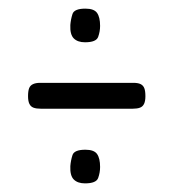

<svg xmlns="http://www.w3.org/2000/svg" viewBox="-20 -478 402 445"><path d="M75 -226Q64 -226 57.5 -228.5Q51 -231 48 -237.5Q45 -244 45 -255Q45 -267 47.5 -273.5Q50 -280 56.5 -283Q63 -286 73 -286H289Q300 -286 306 -283Q312 -280 314.5 -273.5Q317 -267 317 -255Q317 -244 314 -237.5Q311 -231 304.5 -228.5Q298 -226 287 -226ZM177 -53Q160 -53 151 -62Q142 -71 143 -93Q144 -106 148 -118.5Q152 -131 178 -131Q198 -131 205 -121Q212 -111 212 -91Q212 -78 207.5 -65.5Q203 -53 177 -53ZM177 -380Q160 -380 151 -389Q142 -398 143 -420Q144 -433 148 -445.5Q152 -458 178 -458Q198 -458 205 -448Q212 -438 212 -418Q212 -405 207.5 -392.5Q203 -380 177 -380Z"/></svg>

Font: Fredoka Condensed Light
Style: Regular
Weight: 300
Width: 3
Designer: Ben Nathan
Foundry: Milena B. Brandão, Ben Nathan
Version: Version 2.001